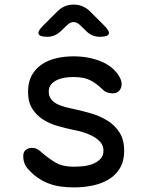

<svg xmlns="http://www.w3.org/2000/svg" viewBox="-20 -805 640 835"><path d="M301 10Q271 10 243 6Q215 2 190.5 -7.5Q166 -17 143.5 -32.5Q121 -48 101 -71Q91 -82 86 -96Q81 -110 81 -124Q81 -146 93 -154Q105 -162 119 -162Q130 -162 139 -158Q148 -154 159 -144Q191 -116 221.5 -98Q252 -80 300 -80Q317 -80 339.5 -82Q362 -84 382 -91.5Q402 -99 416 -113Q430 -127 430 -150Q430 -172 416 -187.5Q402 -203 382 -213.5Q362 -224 339.5 -230.5Q317 -237 300 -240Q266 -247 231 -257Q196 -267 167.5 -285Q139 -303 120.5 -332Q102 -361 102 -406Q102 -448 118 -477Q134 -506 161 -524.5Q188 -543 224 -551.5Q260 -560 300 -560Q365 -560 418 -538.5Q471 -517 497 -475Q504 -464 506.5 -455Q509 -446 509 -439Q509 -423 499 -411Q489 -399 469 -399Q460 -399 448 -402.5Q436 -406 425 -417Q401 -441 373.5 -455.5Q346 -470 300 -470Q278 -470 258.5 -466.5Q239 -463 224 -455Q209 -447 200.5 -435.5Q192 -424 192 -407Q192 -387 202.5 -373.5Q213 -360 229.5 -352Q246 -344 265 -339Q284 -334 300 -331Q338 -323 377 -311.5Q416 -300 448 -280Q480 -260 500 -228.5Q520 -197 520 -149Q520 -105 502 -74.5Q484 -44 454 -25.5Q424 -7 384.5 1.5Q345 10 301 10ZM186 -645Q153 -645 148 -657Q143 -669 166 -692L229 -755Q244 -770 261.5 -777.5Q279 -785 300 -785Q321 -785 339 -777.5Q357 -770 372 -755L434 -693Q458 -669 453 -657Q448 -645 414 -645Q397 -645 382.5 -651Q368 -657 356 -669L329 -695Q315 -709 300 -709Q285 -709 271 -695L243 -668Q231 -657 217 -651Q203 -645 186 -645Z"/></svg>

Font: Maple Mono NF
Style: Regular
Weight: 400
Monospace: yes
Designer: subframe7536
Version: Version 7.000